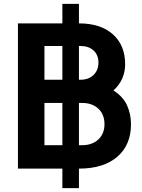

<svg xmlns="http://www.w3.org/2000/svg" viewBox="-20 -865 731 985"><path d="M72 0H300V100H385V0H386Q511 0 581.5 -60.5Q652 -121 652 -228Q652 -279 632 -324Q612 -369 562 -401Q593 -429 607.5 -463Q622 -497 622 -535Q622 -633 559 -689Q496 -745 386 -745H385V-845H300V-745H72ZM208 -456V-629H300V-456ZM393 -629Q435 -629 460 -606Q485 -583 485 -544Q485 -505 460 -480.5Q435 -456 393 -456H385V-629ZM208 -120V-337H300V-120ZM400 -337Q453 -337 484.5 -307.5Q516 -278 516 -228Q516 -179 484.5 -149.5Q453 -120 400 -120H385V-337Z"/></svg>

Font: Plus Jakarta Sans
Style: Bold
Weight: 700
Designer: Gumpita Rahayu
Foundry: Tokotype
Version: Version 2.004; ttfautohint (v1.8.3)